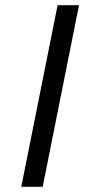

<svg xmlns="http://www.w3.org/2000/svg" viewBox="-20 -720 352 740"><path d="M144.5 0H62L202 -700H284.5Z"/></svg>

Font: Argentum Sans Light
Style: Italic
Weight: 300
Italic angle: -11.3°
Designer: Julieta Ulanovsky (font), Owen Earl (portions from Jones font), Cristiano Sobral (main changes and remaster)
Foundry: Julieta Ulanovsky (font), Owen Earl (portions from Jones font), Cristiano Sobral (main changes and remaster)
Version: Version 3.127